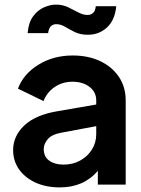

<svg xmlns="http://www.w3.org/2000/svg" viewBox="-20 -802 613 834"><path d="M240 12Q179 12 133 -9.5Q87 -31 62 -67.5Q37 -104 37 -150Q37 -211 85.5 -257Q134 -303 230 -319L398 -348V-366Q398 -402 369 -424.5Q340 -447 295 -447Q251 -447 217.5 -424Q184 -401 169 -363L58 -417Q82 -481 147 -521Q212 -561 296 -561Q363 -561 415 -536.5Q467 -512 496.5 -468Q526 -424 526 -366V0H405V-60Q344 12 240 12ZM170 -155Q170 -121 194 -104Q218 -87 256 -87Q296 -87 328 -104.5Q360 -122 379 -152Q398 -182 398 -219V-254L248 -226Q204 -218 187 -197Q170 -176 170 -155ZM362 -651Q329 -651 305.5 -662.5Q282 -674 263 -685.5Q244 -697 224 -697Q211 -697 201.5 -688.5Q192 -680 189 -658H100Q104 -705 124.5 -732Q145 -759 172 -770.5Q199 -782 223 -782Q252 -782 276 -770.5Q300 -759 320.5 -748Q341 -737 360 -737Q374 -737 384 -745.5Q394 -754 396 -775H485Q479 -714 444.5 -682.5Q410 -651 362 -651Z"/></svg>

Font: Plus Jakarta Text
Style: Bold
Weight: 700
Designer: Gumpita Rahayu
Foundry: Tokotype Studio
Version: Version 1.000